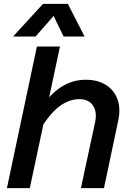

<svg xmlns="http://www.w3.org/2000/svg" viewBox="-20 -979 690 999"><path d="M401 0 475 -344Q486 -398 463.5 -430.5Q441 -463 393 -463Q338 -463 287 -424Q236 -385 187 -301L194 -419Q243 -492 301 -528Q359 -564 425 -564Q488 -564 530.5 -537.5Q573 -511 591 -463Q609 -415 595 -351L521 0ZM16 0 172 -737H292L135 0ZM48 -789 204 -959H333L420 -789H311L259 -896L165 -789Z"/></svg>

Font: Azeret Mono Thin Medium
Style: Italic
Weight: 500
Italic angle: -12°
Version: Version 1.002